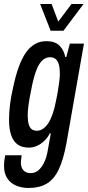

<svg xmlns="http://www.w3.org/2000/svg" viewBox="-34 -744 438 956"><path d="M108 192Q74 192 46 180Q18 168 2 143.5Q-14 119 -14 82Q-14 74 -13 62Q-12 50 -8 29H74Q73 39 71.5 47Q70 55 70 63Q70 82 76 94Q82 106 93 112Q104 118 118 118Q140 118 156.5 104.5Q173 91 185.5 65.5Q198 40 204 4Q208 -17 211.5 -38Q215 -59 219 -80H214Q203 -58 186 -42Q169 -26 149.5 -17.5Q130 -9 109 -9Q76 -9 54.5 -24Q33 -39 22 -70Q11 -101 11 -148Q11 -184 16 -224.5Q21 -265 31 -307Q56 -428 96 -483.5Q136 -539 196 -539Q241 -539 263 -516Q285 -493 291 -460H296L314 -527H384L297 -32Q282 50 258.5 99.5Q235 149 198.5 170.5Q162 192 108 192ZM149 -93Q165 -93 179 -102Q193 -111 205 -128.5Q217 -146 227 -173.5Q237 -201 244 -238Q251 -270 255 -295.5Q259 -321 261.5 -341Q264 -361 264 -378Q264 -405 259 -423Q254 -441 243 -450Q232 -459 215 -459Q194 -459 177.5 -444Q161 -429 148.5 -398Q136 -367 126 -320Q119 -286 114 -258.5Q109 -231 106.5 -209Q104 -187 104 -168Q104 -142 109 -125Q114 -108 124 -100.5Q134 -93 149 -93ZM382 -724 282 -591H218L166 -724H223L269 -602H230L322 -724Z"/></svg>

Font: Archivo ExtraCondensed Medium
Style: Italic
Weight: 500
Width: 2
Italic angle: -10°
Designer: Hector Gatti
Foundry: Omnibus-Type
Version: Version 2.001